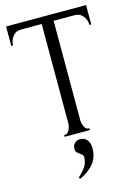

<svg xmlns="http://www.w3.org/2000/svg" viewBox="-133 -730 734 1041"><g transform="rotate(-15 234.0 -209.0)"><path d="M236 34Q264 34 277.5 52.5Q291 71 291 100Q291 193 183 242L178 233Q215 198 225 177.5Q235 157 235 132Q235 121 219 111Q200 99 197 90Q195 84 195 77Q195 58 207 46Q219 34 236 34ZM298 -10H303V0H161V-10H166Q180 -10 189.5 -28.5Q199 -47 199 -65V-623H83Q53 -623 36 -600.5Q19 -578 19 -551H9V-660H458V-551H448Q448 -578 431 -600.5Q414 -623 384 -623H266V-65Q266 -47 275 -28.5Q284 -10 298 -10Z"/></g></svg>

Font: Forum
Style: Regular
Weight: 400
Designer: Denis Masharov
Foundry: Denis Masharov
Version: Version 1.000